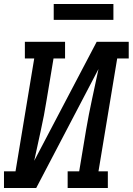

<svg xmlns="http://www.w3.org/2000/svg" viewBox="-29 -945 667 965"><path d="M-9 0V-84H49L143 -651H96V-735H298V-651H240L205 -441Q193 -365 176 -289Q159 -213 143 -137L457 -735H618V-651H560L466 -84H513V0H311V-84H369L404 -294Q417 -370 433.5 -446Q450 -522 466 -598L153 0ZM541 -845H241V-925H541Z"/></svg>

Font: Iosevka Etoile Medium Oblique
Style: Regular
Weight: 500
Italic angle: -9°
Designer: Belleve Invis
Foundry: Belleve Invis
Version: Version 15.5.2; ttfautohint (v1.8.4)